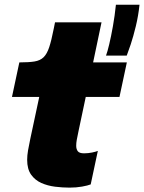

<svg xmlns="http://www.w3.org/2000/svg" viewBox="-20 -802 626 834"><path d="M282 13Q251.5 13 219.2 9Q187 5 159.5 -7.2Q132 -19.5 115 -43.5Q98 -67.5 98 -108Q98 -126.5 101.8 -148.8Q105.5 -171 111.5 -198.5L150.5 -381H32L64 -531H66.5Q105.5 -531 130 -535Q154.5 -539 169.2 -553.2Q184 -567.5 193.8 -597Q203.5 -626.5 213.5 -677.5L219 -705H421L384.5 -531H531L499 -381H352.5L321.5 -234.5Q316 -208.5 313.5 -194.8Q311 -181 311 -169Q311 -154 318 -145Q325 -136 345 -136Q363 -136 379.8 -139.5Q396.5 -143 405 -146.5L374 -1Q361.5 4 336.5 8.5Q311.5 13 282 13ZM586 -781.5Q581 -733.5 570 -688.2Q559 -643 547.8 -609.2Q536.5 -575.5 530.5 -560.5H440.5Q446.5 -576 454.5 -609.8Q462.5 -643.5 470.5 -688.2Q478.5 -733 483.5 -781.5Z"/></svg>

Font: Epilogue Black
Style: Italic
Weight: 900
Italic angle: -12°
Designer: Tyler Finck
Foundry: Etcetera Type Co
Version: Version 2.111